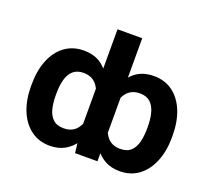

<svg xmlns="http://www.w3.org/2000/svg" viewBox="-123 -893 1192 1067"><g transform="rotate(20 473.0 -359.5)"><path d="M889.6 -275.4V-265.6Q889.6 -185.1 864 -122.8Q838.4 -60.5 791.5 -25.4Q744.6 9.8 679.2 9.8Q629.4 9.8 592.5 -10.5Q555.7 -30.8 530.5 -67.1Q505.4 -103.5 489.7 -152.8Q474.1 -202.1 466.8 -260.7V-275.9Q477.1 -356.9 501.2 -419.4Q525.4 -481.9 569.3 -517.3Q613.3 -552.7 680.2 -552.7Q745.1 -552.7 792 -518.1Q838.9 -483.4 864.3 -421.1Q889.6 -358.9 889.6 -275.4ZM743.2 -265.6V-275.4Q743.2 -322.8 733.4 -358.6Q723.6 -394.5 700.9 -415Q678.2 -435.5 639.6 -435.5Q587.4 -435.5 559.3 -397.9Q531.2 -360.4 526.4 -295.9V-241.2Q533.2 -180.7 560.5 -144.3Q587.9 -107.9 640.1 -107.9Q681.2 -107.9 703.4 -129.2Q725.6 -150.4 734.4 -186Q743.2 -221.7 743.2 -265.6ZM399.9 -116.7V-727.5H545.9V0H413.6ZM56.2 -265.6V-275.4Q56.2 -358.9 81.5 -421.1Q106.9 -483.4 154.1 -518.1Q201.2 -552.7 266.1 -552.7Q333.5 -552.7 377 -517.3Q420.4 -481.9 444.8 -419.4Q469.2 -356.9 478 -275.9V-260.7Q471.2 -202.1 455.8 -152.8Q440.4 -103.5 415 -67.1Q389.6 -30.8 352.8 -10.5Q315.9 9.8 265.6 9.8Q201.2 9.8 154.1 -25.4Q106.9 -60.5 81.5 -122.8Q56.2 -185.1 56.2 -265.6ZM202.6 -275.4V-265.6Q202.6 -221.7 211.4 -186Q220.2 -150.4 242.7 -129.2Q265.1 -107.9 305.7 -107.9Q358.4 -107.9 385.5 -144.3Q412.6 -180.7 418.9 -241.2V-295.9Q414.6 -360.4 386.7 -397.9Q358.9 -435.5 306.6 -435.5Q268.1 -435.5 245.1 -415Q222.2 -394.5 212.4 -358.6Q202.6 -322.8 202.6 -275.4Z"/></g></svg>

Font: Inter 16pt
Style: Bold
Weight: 700
Version: Version 4.001;git-66647c0bb